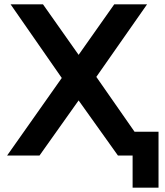

<svg xmlns="http://www.w3.org/2000/svg" viewBox="-20 -720 765 889"><path d="M714 -110H603L426 -364L661 -700H509L344 -466L179 -700H29L266 -359L13 0H163L344 -255L526 0H594V149H714Z"/></svg>

Font: Talent
Style: Bold
Weight: 600
Designer: Mike Powis
Version: Version 1.001;hotconv 1.0.109;makeotfexe 2.5.65596